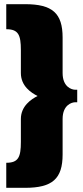

<svg xmlns="http://www.w3.org/2000/svg" viewBox="-20 -720 400 920"><path d="M10 -700V-580C68 -580 80 -553 80 -480V-370C80 -307 130 -275 160 -260C130 -245 80 -212 80 -150V-40C80 33 68 60 10 60V180H100C231 180 280 137 280 20V-150C280 -217 324 -230 340 -230H350V-290H340C324 -290 280 -303 280 -370V-540C280 -657 231 -700 100 -700Z"/></svg>

Font: MikodacsPCS
Style: Regular
Weight: 900
Designer: gluk (gluksza@wp.pl)
Foundry: gluk (gluksza@wp.pl)
Version: Version 0.27